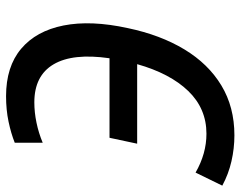

<svg xmlns="http://www.w3.org/2000/svg" viewBox="-98 -666 775 618"><g transform="rotate(90 289.0 -357.5)"><path d="M290 10Q195 10 137.5 -38.5Q80 -87 62.5 -175Q45 -263 71 -382Q93 -487 139.5 -564Q186 -641 255.5 -683Q325 -725 416 -725Q458 -725 499.5 -715.5Q541 -706 578 -686L536 -600Q475 -635 411 -635Q330 -635 273.5 -576.5Q217 -518 187 -412H443L424 -323H168Q151 -205 187.5 -143Q224 -81 310 -81Q342 -81 375.5 -88Q409 -95 440 -108V-18Q410 -6 372 2Q334 10 290 10Z"/></g></svg>

Font: Noto Sans SemiCondensed Medium
Style: Italic
Weight: 500
Width: 4
Italic angle: -12°
Designer: Monotype Design Team
Foundry: Monotype Imaging Inc.
Version: Version 2.013; ttfautohint (v1.8.4.7-5d5b)